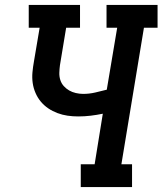

<svg xmlns="http://www.w3.org/2000/svg" viewBox="-20 -755 656 775"><path d="M306 0V-92H362L395 -296Q371 -291 346 -288Q321 -285 296 -285Q274 -285 253 -288Q232 -291 212 -298.5Q192 -306 175 -317.5Q158 -329 145 -344.5Q132 -360 123.5 -379.5Q115 -399 112 -420Q109 -441 111 -463Q113 -485 117 -507L140 -643H96V-735H303V-643H247L222 -492Q220 -477 219.5 -461.5Q219 -446 223.5 -432Q228 -418 237.5 -407.5Q247 -397 259 -390Q271 -383 286 -379.5Q301 -376 316 -376Q340 -376 364 -381.5Q388 -387 411 -393L453 -643H410V-735H616V-643H561L470 -92H513V0Z"/></svg>

Font: Iosevka Slab SmBdExObl
Style: Regular
Weight: 600
Width: 7
Italic angle: -9°
Monospace: yes
Designer: Belleve Invis
Foundry: Belleve Invis
Version: Version 11.1.0; ttfautohint (v1.8.3)